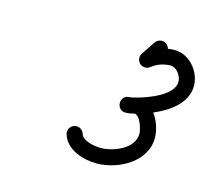

<svg xmlns="http://www.w3.org/2000/svg" viewBox="-63 -663 556 503"><g transform="rotate(15 215.0 -411.5)"><path d="M301.4 -579.7C293.2 -567.4 284.9 -555.1 276.7 -542.8C270.2 -533.2 272.8 -520.1 282.4 -513.7C292 -507.2 305.1 -509.8 311.5 -519.4C319.8 -531.7 328 -544 336.3 -556.2C342.7 -565.9 340.2 -578.9 330.6 -585.4C320.9 -591.8 307.9 -589.3 301.4 -579.7ZM277.6 -518.1C284.8 -509 298 -507.4 307.1 -514.6C321.8 -526.2 338.5 -532 357.2 -532.4C374.2 -532.8 388.5 -512 388.5 -496.3C388.5 -459.5 321.8 -435.7 293.2 -428.2C288.1 -426.9 279.8 -424.5 275.4 -424.5C261.4 -424.5 254.4 -414 254.5 -403.4C254.5 -392.9 261.5 -382.4 275.5 -382.5C282 -382.5 295.7 -386.3 298.5 -386.3C314.6 -386.3 324.9 -349.6 324.9 -338.1C324.9 -297.3 269.7 -276.3 236.2 -276.3C220.6 -276.3 186.6 -281.5 181.2 -300C177.9 -311.1 166.2 -317.5 155.1 -314.2C144 -310.9 137.6 -299.3 140.8 -288.1C152.3 -249 199.7 -234.3 236.2 -234.3C294.1 -234.3 366.9 -272.4 366.9 -338.1C366.9 -374.7 341.2 -428.4 298.5 -428.4C290.6 -428.4 283 -424.5 275.3 -424.5C261.4 -424.4 254.4 -413.9 254.4 -403.4C254.4 -393 261.4 -382.5 275.4 -382.5C284.7 -382.5 294.8 -385.2 303.8 -387.6C354.4 -400.8 430.5 -434.5 430.5 -496.3C430.5 -535.6 397.1 -575.3 356.2 -574.4C328.4 -573.7 302.8 -564.8 281.1 -547.6C272 -540.4 270.4 -527.2 277.6 -518.1Z"/></g></svg>

Font: FRB American Cursive Guidelines Arrows Medium
Style: Italic
Weight: 500
Italic angle: -25°
Version: Version 2.0;Modular Font Editor K font №1